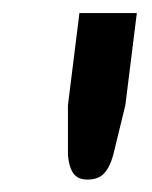

<svg xmlns="http://www.w3.org/2000/svg" viewBox="-20 -740 238 301"><path d="M194.5 -719.5 176.5 -575 157.5 -497Q152.5 -478.5 143.5 -468.5Q134.5 -458.5 117 -458.5Q101.5 -458.5 94.8 -468.5Q88 -478.5 86.5 -497V-575L104.5 -719.5Z"/></svg>

Font: Lato 2
Style: Italic
Weight: 600
Italic angle: -7°
Designer: Lukasz Dziedzic with Adam Twardoch and Botio Nikoltchev
Foundry: tyPoland Lukasz Dziedzic
Version: Version 2.015; 2015-08-06; http://www.latofonts.com/